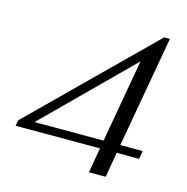

<svg xmlns="http://www.w3.org/2000/svg" viewBox="-105 -810 888 910"><g transform="rotate(15 339.0 -355.0)"><path d="M432 -123H18L23 -151L590 -710H618L521 -163H631L624 -123H514L493 0H411ZM439 -163 511 -571 100 -163Z"/></g></svg>

Font: Fahkwang Light
Style: Italic
Weight: 300
Italic angle: -10°
Version: Version 1.000; ttfautohint (v1.6)